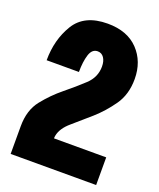

<svg xmlns="http://www.w3.org/2000/svg" viewBox="-131 -780 713 861"><g transform="rotate(20 225.0 -349.0)"><path d="M24 0H432V-132H183Q183 -135 183 -138.5Q183 -142 184 -145Q191 -182 230.5 -215.5Q270 -249 315 -289Q360 -329 396 -380.5Q432 -432 432 -505Q432 -589 380 -643.5Q328 -698 234 -698Q123 -698 77.5 -623Q32 -548 32 -450H186Q186 -499 196.5 -532.5Q207 -566 234 -566Q253 -566 264 -550Q275 -534 275 -508Q275 -457 236 -420.5Q197 -384 149.5 -345.5Q102 -307 63 -258Q24 -209 24 -132Z"/></g></svg>

Font: Secuela Black
Style: Regular
Weight: 900
Designer: Fernando Haro
Foundry: deFharo
Version: Version 1.704